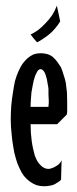

<svg xmlns="http://www.w3.org/2000/svg" viewBox="-20 -645 270 671"><path d="M178.7 -625Q178.7 -625 178.7 -625Q178.7 -625 178.7 -625Q171.9 -607.4 162.1 -591.8Q151.4 -576.2 138.7 -563.5Q126 -549.8 113.3 -540Q99.6 -530.3 86.9 -524.4Q86.9 -524.4 97.7 -510.7Q109.4 -497.1 109.4 -497.1Q109.4 -497.1 109.4 -497.1Q109.4 -497.1 109.4 -497.1Q120.1 -502 130.9 -509.8Q141.6 -516.6 152.3 -525.4Q162.1 -533.2 171.9 -544.9Q181.6 -555.7 190.4 -570.3Q190.4 -570.3 184.6 -597.7Q178.7 -625 178.7 -625ZM150.4 -294.9Q150.4 -293.9 150.4 -290Q150.4 -287.1 150.4 -283.2Q149.4 -278.3 149.4 -275.4Q149.4 -272.5 149.4 -271.5Q149.4 -271.5 118.2 -271.5Q86.9 -271.5 86.9 -271.5Q86.9 -271.5 86.9 -271.5Q86.9 -271.5 86.9 -271.5Q86.9 -284.2 87.9 -295.9Q88.9 -308.6 89.8 -321.3Q91.8 -333 93.8 -343.8Q95.7 -353.5 97.7 -363.3Q100.6 -372.1 102.5 -378.9Q105.5 -386.7 108.4 -391.6Q111.3 -397.5 114.3 -400.4Q118.2 -403.3 122.1 -403.3Q122.1 -403.3 122.1 -403.3Q122.1 -403.3 122.1 -403.3Q126 -403.3 128.9 -400.4Q131.8 -398.4 134.8 -393.6Q137.7 -388.7 139.6 -382.8Q141.6 -377 143.6 -369.1Q145.5 -360.4 146.5 -352.5Q148.4 -343.8 149.4 -334Q149.4 -324.2 149.4 -314.5Q150.4 -304.7 150.4 -294.9Q150.4 -294.9 150.4 -294.9Q150.4 -294.9 150.4 -294.9ZM214.8 -290Q214.8 -307.6 213.9 -323.2Q211.9 -338.9 210 -355.5Q207 -370.1 202.1 -383.8Q198.2 -397.5 193.4 -409.2Q186.5 -419.9 179.7 -429.7Q171.9 -439.5 164.1 -446.3Q155.3 -453.1 144.5 -456.1Q133.8 -459 122.1 -459Q122.1 -459 122.1 -459Q122.1 -459 122.1 -459Q109.4 -459 97.7 -455.1Q86.9 -450.2 77.1 -442.4Q67.4 -433.6 58.6 -421.9Q50.8 -410.2 43.9 -394.5Q37.1 -378.9 32.2 -361.3Q28.3 -342.8 25.4 -322.3Q21.5 -299.8 19.5 -277.3Q17.6 -253.9 17.6 -227.5Q17.6 -227.5 17.6 -227.5Q17.6 -227.5 17.6 -227.5Q17.6 -202.1 20.5 -177.7Q22.5 -153.3 26.4 -131.8Q29.3 -110.4 35.2 -91.8Q40 -73.2 47.9 -57.6Q54.7 -42 63.5 -30.3Q72.3 -19.5 84 -10.7Q94.7 -2.9 107.4 2Q120.1 5.9 133.8 5.9Q133.8 5.9 133.8 5.9Q133.8 5.9 133.8 5.9Q145.5 5.9 154.3 3.9Q163.1 2.9 170.9 -1Q177.7 -4.9 183.6 -8.8Q189.5 -12.7 193.4 -16.6Q193.4 -16.6 194.3 -50.8Q195.3 -85 195.3 -85Q195.3 -85 195.3 -85Q195.3 -85 195.3 -85Q192.4 -78.1 187.5 -73.2Q182.6 -67.4 175.8 -64.5Q168.9 -59.6 162.1 -57.6Q155.3 -54.7 148.4 -54.7Q148.4 -54.7 148.4 -54.7Q148.4 -54.7 148.4 -54.7Q140.6 -54.7 133.8 -58.6Q127 -61.5 121.1 -68.4Q115.2 -74.2 110.4 -82Q105.5 -90.8 101.6 -101.6Q98.6 -112.3 95.7 -125Q92.8 -137.7 90.8 -152.3Q88.9 -166 87.9 -180.7Q86.9 -195.3 86.9 -210.9Q86.9 -210.9 133.8 -210.9Q179.7 -210.9 179.7 -210.9Q179.7 -210.9 196.3 -227.5Q212.9 -244.1 212.9 -244.1Q212.9 -244.1 212.9 -244.1Q212.9 -244.1 212.9 -244.1Q213.9 -245.1 213.9 -248Q213.9 -250 214.8 -253.9Q214.8 -256.8 214.8 -259.8Q214.8 -263.7 214.8 -266.6Q214.8 -270.5 214.8 -274.4Q214.8 -277.3 214.8 -281.2Q214.8 -284.2 214.8 -286.1Q214.8 -288.1 214.8 -290Q214.8 -290 214.8 -290Q214.8 -290 214.8 -290Z"/></svg>

Font: AgendaMediumCondGoodkids
Style: AgendaMediumCondGoodkids
Weight: 500
Designer: ""
Version: ""